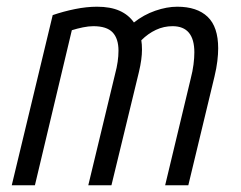

<svg xmlns="http://www.w3.org/2000/svg" viewBox="-20 -552 717 572"><path d="M15 0 137 -507Q169 -518 203.5 -525Q238 -532 269 -532Q309 -532 336 -520Q363 -508 379 -485Q408 -508 442.5 -520Q477 -532 508 -532Q567 -532 598.5 -502Q630 -472 630 -408Q630 -391 627.5 -370Q625 -349 619 -324L541 0H472L548 -317Q554 -340 556.5 -360Q559 -380 559 -396Q559 -474 494 -474Q468 -474 444.5 -463Q421 -452 401 -432Q402 -426 402.5 -419Q403 -412 403 -404Q403 -376 394 -338L312 0H243L323 -332Q333 -369 333 -401Q333 -437 315.5 -455.5Q298 -474 258 -474Q244 -474 227 -470.5Q210 -467 194 -462L84 0Z"/></svg>

Font: Ubuntu Sans Condensed
Style: Italic
Weight: 400
Width: 3
Italic angle: -13.5°
Designer: Dalton Maag Ltd
Foundry: Dalton Maag Ltd
Version: Version 1.006; ttfautohint (v1.8.4.7-5d5b)